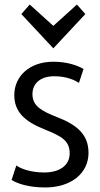

<svg xmlns="http://www.w3.org/2000/svg" viewBox="-20 -814 442 846"><path d="M111 -794 215 -700 319 -794 356 -752 215 -601 74 -752ZM370 -140C370 -52 295 12 179 12C104 12 55 -6 31 -21L52 -85C69 -72 113 -54 175 -54C241 -54 287 -84 287 -138C287 -193 254 -213 176 -244C86 -280 43 -323 43 -395C43 -478 110 -542 215 -542C277 -542 323 -525 348 -510C344 -496 332 -463 328 -449C310 -460 275 -478 219 -478C160 -478 123 -448 123 -399C123 -347 163 -325 229 -299C323 -263 370 -219 370 -140Z"/></svg>

Font: Repo Regular
Style: Regular
Weight: 400
Designer: Stefan Peev
Foundry: Context Ltd
Version: Version 1.502